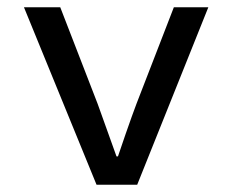

<svg xmlns="http://www.w3.org/2000/svg" viewBox="-20 -509 640 529"><path d="M246 0 46 -489H146L249 -223Q256 -204 301 -78H305Q307 -85 326 -139.5Q345 -194 356 -223L459 -489H554L358 0Z"/></svg>

Font: TypoPRO Source Code Pro
Style: Regular
Weight: 500
Monospace: yes
Designer: Paul D. Hunt, Teo Tuominen
Foundry: Adobe Systems Incorporated
Version: Version 2.010;PS 1.0;hotconv 1.0.84;makeotf.lib2.5.63406